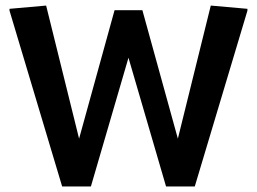

<svg xmlns="http://www.w3.org/2000/svg" viewBox="-20 -670 923 690"><path d="M869.2 -631.7V-638.3L737.5 -650L619.2 -171.7L491.7 -633.3H391.7L264.2 -171.7L145.8 -650L14.2 -638.3V-631.7L203.3 0H306.7L441.7 -462.5L576.7 0H680Z"/></svg>

Font: Boon SemiBold
Style: Regular
Weight: 600
Designer: Sungsit Sawaiwan
Foundry: FontUni
Version: Version 2.0